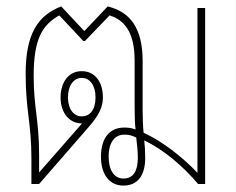

<svg xmlns="http://www.w3.org/2000/svg" viewBox="-20 -574 736 599"><path d="M365 5C408 5 433 -25 433 -81C433 -100 432 -119 430 -136C489 -108 550 -57 598 0H620V-549H596V-35C547 -86 488 -132 428 -160C426 -179 425 -206 425 -227V-383C425 -488 385 -537 316 -554L243 -477L171 -554C98 -526 60 -468 60 -344C60 -228 78 -192 78 -79V0H102L250 -170C275 -199 301 -228 301 -270C301 -321 274 -352 235 -352C193 -352 169 -316 169 -270C169 -220 198 -189 235 -189H236L102 -36V-90C102 -199 85 -239 85 -337C85 -454 113 -497 165 -526L240 -446H245L322 -526C365 -512 400 -478 400 -385V-238C400 -210 401 -185 403 -170C390 -175 380 -176 367 -176C326 -176 295 -148 295 -85C295 -29 322 5 365 5ZM235 -211C209 -211 192 -235 192 -270C192 -306 209 -331 235 -331C261 -331 278 -307 278 -270C278 -232 261 -211 235 -211ZM365 -17C337 -17 319 -42 319 -85C319 -133 340 -154 368 -154C383 -154 392 -151 405 -145C407 -127 410 -104 410 -82C410 -42 397 -17 365 -17Z"/></svg>

Font: Noto Sans Thai Looped Condensed Thin
Style: Regular
Weight: 100
Width: 3
Designer: Sasikarn Vongin, Ben Mitchell
Foundry: The Fontpad Ltd
Version: Version 1.001